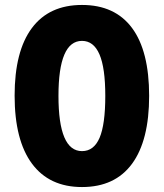

<svg xmlns="http://www.w3.org/2000/svg" viewBox="-20 -745 661 775"><path d="M311 10Q179 10 109 -84.5Q39 -179 39 -359Q39 -538 108.5 -631.5Q178 -725 311 -725Q444 -725 513 -632Q582 -539 582 -358Q582 -178 513 -84Q444 10 311 10ZM311 -135Q359 -135 382 -189Q405 -243 405 -358Q405 -471 381.5 -525.5Q358 -580 311 -580Q216 -580 216 -358Q216 -135 311 -135Z"/></svg>

Font: Noto Sans Armenian Black Cond
Style: Regular
Weight: 900
Width: 3
Designer: Monotype Design team
Foundry: Monotype Imaging Inc.
Version: Version 1.000